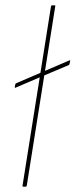

<svg xmlns="http://www.w3.org/2000/svg" viewBox="-20 -703 284 723"><path d="M39 -373Q38 -372 36.5 -372.5Q35 -373 36 -377L37 -383Q38 -389 42 -390L240 -475Q242 -476 243.5 -476Q245 -476 244 -473L242 -463Q241 -459 239 -458L130 -412ZM69 0Q67 0 65.5 -0.5Q64 -1 65 -5L172 -679Q173 -683 177 -683H184Q186 -683 187.5 -682.5Q189 -682 188 -679L81 -5Q80 0 76 0Z"/></svg>

Font: Sofia Sans Hairline
Style: Italic
Weight: 1
Italic angle: -9°
Designer: Botio Nikoltchev, Ani Petrova
Foundry: lettersoup
Version: Version 4.102